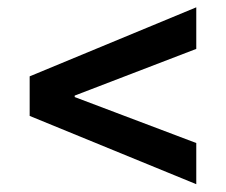

<svg xmlns="http://www.w3.org/2000/svg" viewBox="-20 -563 602 512"><path d="M503.4 -71.8 59.1 -253.9V-359.4L503.4 -543.5V-432.6L179.2 -308.1V-304.2L503.4 -181.6Z"/></svg>

Font: Reddit Mono SemiBold
Style: Regular
Weight: 600
Monospace: yes
Designer: Stephen Hutchings
Foundry: Reddit
Version: Version 1.014